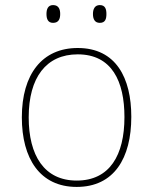

<svg xmlns="http://www.w3.org/2000/svg" viewBox="-20 -726 603 756"><path d="M373 -636C395 -636 399 -652 399 -671C399 -689 395 -706 373 -706C353 -706 346 -690 346 -671C346 -651 353 -636 373 -636ZM189 -636C212 -636 217 -653 217 -671C217 -688 212 -706 189 -706C169 -706 163 -690 163 -671C163 -651 169 -636 189 -636ZM282 10C429 10 497 -103 497 -266C497 -419 437 -537 286 -537C146 -537 66 -434 66 -264C66 -102 137 10 282 10ZM282 -15C154 -15 93 -114 93 -264C93 -421 162 -512 286 -512C421 -512 470 -405 470 -265C470 -115 412 -15 282 -15Z"/></svg>

Font: Noto Sans Mono SemiCondensed Thin
Style: Regular
Weight: 100
Width: 4
Designer: Monotype Design Team
Foundry: Monotype Imaging Inc.
Version: Version 2.014